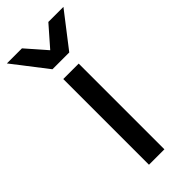

<svg xmlns="http://www.w3.org/2000/svg" viewBox="-267 -751 792 792"><g transform="rotate(-45 129.0 -355.0)"><path d="M83 -500H173V0H83ZM-36 -710H52L129 -622L206 -710H294L178 -560H80Z"/></g></svg>

Font: PT Root UI Web Medium
Style: Regular
Weight: 500
Designer: Vitaly Kuzmin
Foundry: ParaType Ltd.
Version: Version 1.001W